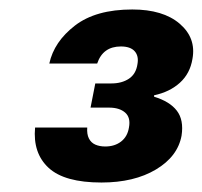

<svg xmlns="http://www.w3.org/2000/svg" viewBox="-20 -733 427 405"><path d="M194 -348Q116 -348 82.5 -379Q49 -410 54 -464H164Q163 -450 167.5 -441Q172 -432 181 -428Q190 -424 202 -424Q222 -424 235.5 -434.5Q249 -445 252 -464Q256 -485 244 -495.5Q232 -506 210 -506H171L181 -557H215Q237 -557 252 -567Q267 -577 270 -598Q273 -615 264 -625Q255 -635 235 -635Q216 -635 203.5 -626Q191 -617 185 -599H84Q94 -645 138 -679Q182 -713 259 -713Q324 -713 359 -683Q394 -653 386 -609Q381 -578 359.5 -558.5Q338 -539 305 -532V-529Q338 -519 353 -499.5Q368 -480 363 -447Q355 -403 309 -375.5Q263 -348 194 -348Z"/></svg>

Font: DM Sans 9pt ExtraBold
Style: Italic
Weight: 800
Italic angle: -10°
Version: Version 4.004;gftools[0.9.30]